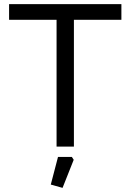

<svg xmlns="http://www.w3.org/2000/svg" viewBox="-20 -710 632 930"><path d="M24 -614V-690H568V-614H338V0H254V-614ZM226 184 261 50H328L337 64L283 200Z"/></svg>

Font: Oxanium ExtraLight
Style: Regular
Weight: 400
Version: Version 2.000